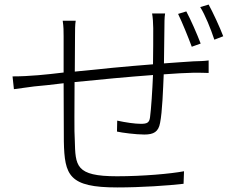

<svg xmlns="http://www.w3.org/2000/svg" viewBox="-20 -805 1040 842"><path d="M858 -774C880 -739 904 -679 920 -631L959 -646C943 -688 914 -750 895 -785ZM860 -614C844 -656 816 -720 797 -755L761 -744C779 -707 805 -643 821 -600ZM647 -746C650 -730 652 -702 652 -681C652 -638 652 -576 651 -523C535 -514 412 -502 308 -491L309 -647C309 -671 309 -697 312 -714H255C259 -687 259 -669 259 -646V-487C185 -478 109 -470 35 -470L41 -414C68 -418 99 -422 130 -426C161 -429 206 -433 259 -440C259 -337 260 -227 260 -185C263 -36 282 17 494 17C598 17 718 9 785 1L787 -54C729 -43 607 -32 493 -32C310 -32 311 -78 308 -190C305 -227 307 -335 307 -445C415 -456 542 -468 651 -476C648 -406 643 -329 638 -291C635 -266 624 -262 597 -262C572 -262 530 -268 494 -276L493 -228C514 -223 576 -215 613 -215C654 -215 675 -227 682 -266C692 -316 695 -412 698 -479C749 -483 792 -485 827 -486C852 -486 880 -486 895 -485V-540C875 -537 853 -537 828 -536C789 -533 746 -531 699 -527C700 -576 700 -635 701 -682C701 -701 701 -729 704 -746Z"/></svg>

Font: Spoqa Han Sans Neo Light
Style: Regular
Weight: 300
Designer: [Spoqa Han Sans Neo] Dong-huui Kim ___ Younghwa Kang ___ Yujin Lee ___ [Noto Sans] Ryoko NISHIZUKA ____ (kana & ideograp
Foundry: Spoqa (http://www.spoqa-han-sans.com)
Version: Version 1.100;hotconv 1.0.109;makeotfexe 2.5.65596